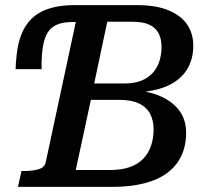

<svg xmlns="http://www.w3.org/2000/svg" viewBox="-20 -730 821 750"><path d="M580 -225Q580 -260 566 -286Q552 -312 522.5 -326Q493 -340 447 -340H335L276 -66H410Q457 -66 489 -78Q521 -90 541 -111.5Q561 -133 570.5 -162Q580 -191 580 -225ZM611 -548Q611 -577 600 -599Q589 -621 564.5 -633Q540 -645 499 -645H399L348 -404H468Q504 -404 531 -414.5Q558 -425 576 -444.5Q594 -464 602.5 -490.5Q611 -517 611 -548ZM64 -62H75Q107 -62 131 -69Q155 -76 159 -98L281 -667L286 -644H264Q222 -644 197.5 -631.5Q173 -619 161 -593.5Q149 -568 145 -528Q143 -509 142.5 -490.5Q142 -472 143 -460H41Q41 -468 42 -483.5Q43 -499 45 -515Q52 -582 78.5 -625.5Q105 -669 153 -689.5Q201 -710 271 -710H515Q590 -710 639 -689.5Q688 -669 711.5 -633.5Q735 -598 735 -552Q735 -497 709.5 -457Q684 -417 634 -394.5Q584 -372 511 -370L555 -387L548 -354L497 -378Q565 -374 611.5 -352Q658 -330 682.5 -295Q707 -260 707 -212Q707 -161 688.5 -121.5Q670 -82 634 -55Q598 -28 544 -14Q490 0 419 0H50Z"/></svg>

Font: Roboto Serif Medium
Style: Italic
Weight: 500
Italic angle: -10°
Designer: Greg Gazdowicz
Foundry: Commercial Type
Version: Version 1.008